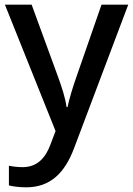

<svg xmlns="http://www.w3.org/2000/svg" viewBox="-20 -559 567 819"><path d="M1 -539 217 0 195 58C174 115 138 154 77 154C54 154 32 151 18 148V232C35 236 59 240 92 240C196 240 257 177 296 73L527 -539H413L307 -234C290 -186 275 -136 268 -102H264C258 -144 244 -186 227 -233L115 -539Z"/></svg>

Font: Noto Sans Malayalam Medium
Style: Regular
Weight: 500
Designer: Jelle Bosma - Monotype Design Team
Foundry: Monotype Imaging Inc.
Version: Version 2.104